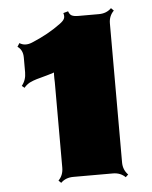

<svg xmlns="http://www.w3.org/2000/svg" viewBox="-50 -687 592 748"><g transform="rotate(-5 246.5 -313.0)"><path d="M93.3 -535.2Q159.2 -562.5 207 -598.1Q220.7 -607.9 225.1 -616.7Q229.5 -625.5 225.1 -639.2L244.1 -644.5Q248.5 -631.3 257.1 -627.2Q265.6 -623 282.7 -623H362.8Q392.6 -623 411.6 -642.1L421.9 -631.8Q402.3 -612.3 402.3 -583.5V-39.6Q402.3 -10.3 421.9 9.3L411.6 19Q392.6 0 362.8 0H208Q178.2 0 159.2 19L149.4 9.3Q168.5 -9.8 168.5 -39.6V-373.5Q168.5 -377.4 168 -388.2Q167.5 -398.9 168 -404.3Q168.5 -421.4 175.8 -431.6L184.6 -424.8Q177.2 -414.6 166.3 -410.9Q155.3 -407.2 145.5 -404.5Q135.7 -401.9 131.6 -400.6Q127.4 -399.4 115.7 -396.2Q104 -393.1 99.6 -391.8Q95.2 -390.6 85.9 -387.2Q76.7 -383.8 71.3 -380.9Q57.1 -372.6 49.3 -362.3L39.1 -370.6Q56.6 -392.1 56.6 -421.9V-480Q56.6 -509.8 35.6 -523.9L44.4 -537.6Q65.4 -523.9 93.3 -535.2Z"/></g></svg>

Font: Nosifer
Style: Regular
Weight: 400
Version: Version 001.002